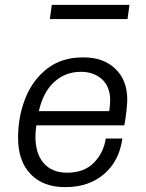

<svg xmlns="http://www.w3.org/2000/svg" viewBox="-20 -756 596 786"><path d="M501 -348Q501 -333 497.5 -301Q494 -269 489 -243H129Q125 -218 125 -197Q125 -127 159 -88Q193 -49 255 -49Q324 -49 364 -89.5Q404 -130 413 -189H481Q468 -96 405.5 -43Q343 10 249 10H245Q157 10 105.5 -43Q54 -96 54 -192Q54 -278 83.5 -353Q113 -428 172.5 -474.5Q232 -521 318 -521H324Q403 -521 452 -474.5Q501 -428 501 -348ZM139 -301H427Q431 -326 431 -345Q431 -401 397.5 -431.5Q364 -462 311 -462Q248 -462 202.5 -421Q157 -380 139 -301ZM510 -736 502 -678H184L192 -736Z"/></svg>

Font: Chivo Light Italic
Style: Regular
Weight: 300
Italic angle: -8.05°
Designer: Hector Gatti
Foundry: Omnibus-Type
Version: Version 1.007